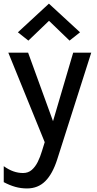

<svg xmlns="http://www.w3.org/2000/svg" viewBox="-24 -779 534 1052"><path d="M0 0ZM266.5 -115 377 -490.5H476L289.5 94.5Q264 174 224 213.8Q184 253.5 124 253.5Q90.5 253.5 59.5 244.8Q28.5 236 -3.5 219V131.5Q24 151 49.8 160Q75.5 169 102.5 169Q130.5 169 150 152Q169.5 135 183 107.8Q196.5 80.5 206 48.5L221 0L21.5 -490.5H130ZM244.5 -665 131.5 -556.5 74 -602 244 -759 414.5 -602 357 -556.5Z"/></svg>

Font: Betinya Sans Medium
Style: Regular
Weight: 500
Designer: Jonathan Pinhorn
Version: Version 2.001;December 9, 2019;FontCreator 12.0.0.2547 64-bi